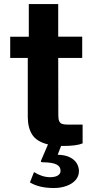

<svg xmlns="http://www.w3.org/2000/svg" viewBox="-20 -709 464 940"><path d="M265 -425.5 265.5 -143.5Q265.5 -124 270.5 -114.5Q275.5 -105 285.2 -102Q295 -99 313 -99H384.5V-7Q354.5 5.5 291.5 5.5H279L262.5 48.5Q299 49.5 322.2 61.2Q345.5 73 356 91Q366.5 109 366.5 128.5Q366.5 154 349.8 172.8Q333 191.5 305 201.5Q277 211.5 244 211.5Q171 211.5 126.5 184L146.5 133.5Q186.5 158.5 225.5 158.5Q249.5 158.5 263 150.2Q276.5 142 276.5 127Q276.5 106.5 256.5 96.2Q236.5 86 190 85.5Q180 85.5 180 81Q180 79 181.5 76L215 -2Q160.5 -15 138.2 -49Q116 -83 116 -137V-425.5H30V-529H121V-689H265V-529.5H382.5V-425.5Z"/></svg>

Font: 1883 Sans
Style: Bold
Weight: 700
Designer: 1883 Sans project is a fork of Public Sans.
Version: Version 1.009